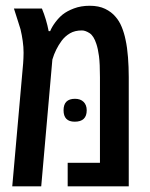

<svg xmlns="http://www.w3.org/2000/svg" viewBox="-20 -660 532 680"><path d="M23.4 0 62 -436Q62.5 -443.4 63 -453.6Q63.5 -463.9 63.5 -473.1Q63.5 -493.7 60.5 -514.6Q57.6 -535.6 52.7 -556.2Q48.3 -571.8 43.5 -585.4Q36.6 -607.4 29.3 -629.9H128.4Q144.5 -590.8 152.3 -549.8H157.7Q163.6 -564.5 176 -581.1Q188.5 -597.7 201.7 -608.4Q216.8 -620.6 241.7 -630.1Q266.6 -639.6 297.9 -639.6Q329.6 -639.6 352.3 -628.7Q375 -617.7 389.2 -600.6Q402.3 -585.9 411.1 -564.5Q419.9 -543 424.8 -518.6Q430.7 -491.7 433.3 -457.3Q436 -422.9 436 -387.2V0H219.7V-83.5H334V-386.7Q334 -434.6 330.6 -460.9Q327.1 -487.3 321.3 -504.4Q312 -533.2 297.1 -542.7Q282.2 -552.2 270 -552.2Q245.1 -552.2 227.8 -542Q210.4 -531.7 198.7 -516.1Q176.3 -485.8 165.5 -449.2L126 0ZM244.6 -229Q205.1 -229 205.1 -269.5Q205.1 -310.1 245.6 -310.1Q265.1 -310.1 276.1 -299.1Q287.1 -288.1 287.1 -269.5Q287.1 -229 244.6 -229Z"/></svg>

Font: Open Sans Condensed SemiBold
Style: Regular
Weight: 600
Width: 3
Designer: Monotype Design Team
Foundry: Monotype Imaging Inc.
Version: Version 3.000; ttfautohint (v1.8.4)